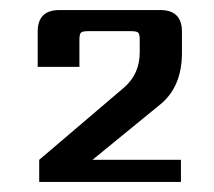

<svg xmlns="http://www.w3.org/2000/svg" viewBox="-20 -642 425 382"><path d="M138 -563V-509H55V-579Q55 -622 98 -622H299Q342 -622 342 -579V-537Q342 -471 301 -436L164 -324H340V-280H58V-324L227 -468Q258 -495 258 -538V-563Q258 -574 255 -577Q252 -580 241 -580H155Q144 -580 141 -577Q138 -574 138 -563Z"/></svg>

Font: Sarpanch SemiBold
Style: Regular
Weight: 600
Designer: Manushi Parikh (Devanagari and Latin), Jyotish Sonowal (Devanagari)
Foundry: Indian Type Foundry
Version: Version 2.004;PS 1.0;hotconv 1.0.78;makeotf.lib2.5.61930; tt